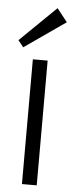

<svg xmlns="http://www.w3.org/2000/svg" viewBox="-55 -798 320 828"><g transform="rotate(5 105.0 -384.5)"><path d="M137 -540V0H73V-540ZM205 -712 27 -588 4 -617 160 -769Z"/></g></svg>

Font: Pathway Extreme Condensed ExtraLight
Style: Regular
Weight: 250
Width: 3
Version: Version 1.001;gftools[0.9.26]